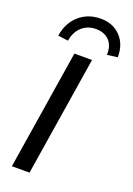

<svg xmlns="http://www.w3.org/2000/svg" viewBox="-174 -1001 736 1064"><g transform="rotate(20 194.0 -468.5)"><path d="M43 0 155 -705H259L147 0ZM97 -760 37 -768Q49 -846 101 -891.5Q153 -937 227 -937Q300 -937 344.5 -890.5Q389 -844 388 -768L327 -760Q329 -814 300.5 -844Q272 -874 222 -874Q173 -874 139.5 -844Q106 -814 97 -760Z"/></g></svg>

Font: Mulish SemiBold
Style: Italic
Weight: 600
Italic angle: -9°
Designer: Vernon Adams
Foundry: Vernon Adams
Version: Version 3.603; ttfautohint (v1.8.3)